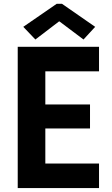

<svg xmlns="http://www.w3.org/2000/svg" viewBox="-20 -958 572 978"><path d="M70.3 -719.7H484.4V-594.7H210.9V-425.8H438.5V-303.7H210.9V-125H484.4V0H70.3ZM98.6 -821.3 268.6 -938.5H295.9L464.8 -821.3L405.3 -756.8L283.2 -848.6H280.3L160.2 -756.8Z"/></svg>

Font: Reddit Sans Chocolate
Style: Bold
Weight: 700
Designer: Stephen Hutchings
Foundry: Reddit
Version: Version 1.011